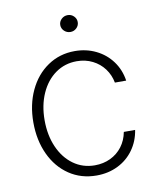

<svg xmlns="http://www.w3.org/2000/svg" viewBox="-81 -760 682 834"><g transform="rotate(-10 260.5 -343.0)"><path d="M46.9 -263.7Q46.9 -341.8 76.2 -404.3Q105.5 -466.8 158 -502.4Q210.4 -538.1 277.3 -538.1Q328.1 -538.1 370.6 -517.3Q413.1 -496.6 440.7 -459.2Q468.3 -421.9 475.6 -373H425.8Q419.4 -407.2 399.2 -434.6Q378.9 -461.9 347.7 -477.5Q316.4 -493.2 278.3 -493.2Q225.6 -493.2 184.3 -463.9Q143.1 -434.6 119.9 -382.6Q96.7 -330.6 96.7 -264.6Q96.7 -198.7 119.6 -146.2Q142.6 -93.8 183.8 -64Q225.1 -34.2 278.3 -34.2Q315.9 -34.2 347.2 -49.1Q378.4 -64 399.2 -91.3Q419.9 -118.7 426.8 -155.3H476.6Q469.2 -106.9 442.1 -69.1Q415 -31.2 372.6 -10.3Q330.1 10.7 278.3 10.7Q210 10.7 157.5 -24.7Q105 -60.1 75.9 -122.6Q46.9 -185.1 46.9 -263.7ZM235.4 -660.2Q235.4 -675.3 246.8 -686.3Q258.3 -697.3 274.4 -697.3Q290 -697.3 301.3 -686.3Q312.5 -675.3 312.5 -660.2Q312.5 -645 301.3 -634Q290 -623 274.4 -623Q258.3 -623 246.8 -634Q235.4 -645 235.4 -660.2Z"/></g></svg>

Font: Pretendard JP ExtraLight
Style: Regular
Weight: 200
Designer: Base glyphs from Inter by Rasmus Andersson; Hangeul glyphs from Noto Sans CJK(Source Han Sans) by Jang Soo-young and Kan
Foundry: Kil Hyung-jin
Version: Version 1.309